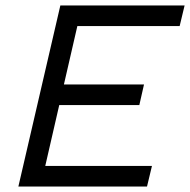

<svg xmlns="http://www.w3.org/2000/svg" viewBox="-20 -680 693 700"><path d="M47 0 200 -660H653L635 -585H262L213 -372H505L488 -297H196L145 -75H534L516 0Z"/></svg>

Font: Elaine Sans
Style: Italic
Weight: 400
Italic angle: -13°
Designer: Wei Huang
Foundry: Wei Huang
Version: Version 2.001;December 24, 2019;FontCreator 12.0.0.2547 64-b